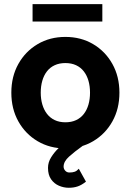

<svg xmlns="http://www.w3.org/2000/svg" viewBox="-20 -697 625 918"><path d="M174.8 -253.9Q174.8 -285.1 182.3 -311Q189.7 -336.9 204.5 -355.9Q219.3 -374.9 241.5 -385.2Q263.6 -395.5 292.6 -395.5Q321.6 -395.5 343.7 -385.2Q365.8 -374.9 380.6 -355.9Q395.4 -336.9 402.9 -311Q410.4 -285.1 410.4 -253.9Q410.4 -222.9 402.9 -196.9Q395.4 -170.9 380.6 -151.9Q365.8 -132.9 343.7 -122.6Q321.6 -112.3 292.6 -112.3Q263.6 -112.3 241.5 -122.9Q219.3 -133.5 204.5 -152.8Q189.7 -172.1 182.3 -197.8Q174.8 -223.5 174.8 -253.9ZM34.2 -253.9Q34.2 -176.6 67.9 -116.4Q101.6 -56.2 160 -21.8Q218.4 12.7 292.6 12.7Q367 12.7 425.3 -21.8Q483.6 -56.2 517.3 -116.4Q551 -176.6 551 -253.9Q551 -331.2 517.3 -391.4Q483.6 -451.6 425.3 -486Q367 -520.5 292.6 -520.5Q218.4 -520.5 160 -486Q101.6 -451.6 67.9 -391.4Q34.2 -331.2 34.2 -253.9ZM356.8 109.9Q347.6 120.3 337.2 124.1Q326.9 127.8 311.9 127.8Q299.6 127.8 291.8 119.1Q284.1 110.4 284.1 99.6Q284.1 75.2 310.2 51.8Q336.3 28.3 375.9 0L331 -44.9Q321.6 -38.6 301.9 -24.3Q282.2 -10 260.9 10.4Q239.6 30.7 224.6 54.9Q209.5 79.1 209.5 105.5Q209.5 139.2 224.2 160.1Q238.9 181.1 261.7 190.9Q284.6 200.8 309 200.8Q332.4 200.8 351.4 194.3Q370.4 187.8 391 171.5ZM135.7 -594.1H469.3V-677.1H135.7Z"/></svg>

Font: Giphurs SC
Style: Regular
Weight: 400
Version: Version 0.920